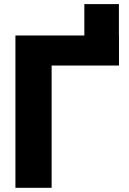

<svg xmlns="http://www.w3.org/2000/svg" viewBox="-20 -897 617 917"><path d="M382.8 -584.5V-877.4H547.9V-584.5ZM548.3 -727.5V-584H226.6V0H53.7V-727.5Z"/></svg>

Font: Inter 20pt ExtraBold
Style: Regular
Weight: 800
Version: Version 4.001;git-66647c0bb